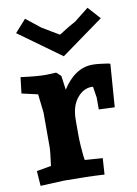

<svg xmlns="http://www.w3.org/2000/svg" viewBox="-87 -822 631 884"><g transform="rotate(-10 229.0 -380.0)"><path d="M212 -477 221 -411Q280 -503 362 -503Q378 -503 398.5 -500.5Q419 -498 432 -496L444 -493L429 -292L355 -295V-350Q355 -354 347 -402Q345 -403 341 -403Q301 -403 271.5 -366Q242 -329 242 -265V-193Q242 -171 244 -142Q246 -113 248 -95L251 -77L334 -71L329 5Q253 0 140 0L30 5L25 -65L93 -77Q102 -143 102 -163V-325L92 -412L17 -429L26 -504Q101 -494 143 -494L191 -496ZM93 -765 160 -712Q164 -710 176 -702.5Q188 -695 207.5 -683.5Q227 -672 239 -665Q299 -703 318 -712L385 -765L437 -707L239 -564L41 -707Z"/></g></svg>

Font: Andada
Style: Bold
Weight: 700
Designer: Carolina Giovagnoli
Foundry: Carolina Giovagnoli
Version: Version 1.003